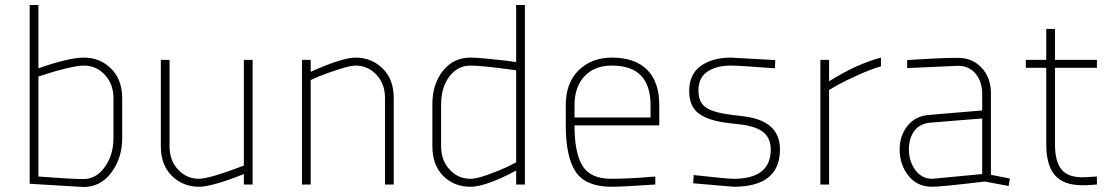

<svg xmlns="http://www.w3.org/2000/svg" viewBox="-20 -740 4454 770"><path d="M99 -720H134V-466Q256 -509 317 -509Q381 -509 425.5 -465Q470 -421 470 -346V-186Q470 -106 426.5 -48Q383 10 315 10L99 -3ZM134 -433V-32Q266 -22 315 -22Q366 -22 400.5 -70.5Q435 -119 435 -186V-346Q435 -403 400.5 -440Q366 -477 317 -477Q292 -477 246.5 -466Q201 -455 168 -444Z M958 -500H993V0H958V-42Q830 9 778 9Q714 9 669.5 -34.5Q625 -78 625 -153V-500H660V-153Q660 -96 694.5 -59.5Q729 -23 778 -23Q799 -23 844 -36.5Q889 -50 923 -63L958 -76Z M1226 0H1191V-500H1226V-452Q1353 -509 1406 -509Q1470 -509 1514.5 -465.5Q1559 -422 1559 -347V0H1524V-347Q1524 -404 1489.5 -440.5Q1455 -477 1406 -477Q1385 -477 1340 -462.5Q1295 -448 1260 -434L1226 -419Z M2085 -720V0H2050V-56Q1928 9 1867 9Q1801 9 1757.5 -34.5Q1714 -78 1714 -154V-323Q1714 -402 1756 -455.5Q1798 -509 1867 -509Q1890 -509 1935.5 -504.5Q1981 -500 2015 -496L2050 -491V-720ZM2050 -89V-458Q1915 -477 1867 -477Q1815 -477 1782 -433Q1749 -389 1749 -320V-154Q1749 -97 1783 -60Q1817 -23 1867 -23Q1891 -23 1937 -39.5Q1983 -56 2017 -72Z M2431 -23Q2462 -23 2506 -25Q2550 -27 2579 -30L2608 -32V0Q2477 9 2430 9Q2328 8 2288.5 -51.5Q2249 -111 2249 -237V-318Q2249 -408 2301 -458.5Q2353 -509 2434 -509Q2526 -509 2575 -460.5Q2624 -412 2624 -318V-237H2284Q2284 -127 2316 -75Q2348 -23 2431 -23ZM2284 -269H2589V-318Q2589 -477 2434 -477Q2364 -477 2324 -434Q2284 -391 2284 -318Z M3089 -499 3088 -466Q2945 -477 2911 -477Q2852 -477 2816.5 -452.5Q2781 -428 2781 -377Q2781 -329 2811.5 -308.5Q2842 -288 2917 -279L2959 -274Q3108 -257 3108 -141Q3108 9 2922 9L2760 -5L2762 -38Q2894 -23 2922 -23Q3071 -23 3071 -140Q3071 -186 3041 -210Q3011 -234 2949 -241L2905 -246Q2824 -255 2784 -283.5Q2744 -312 2744 -375Q2744 -443 2791 -476Q2838 -509 2911 -509Z M3270 0V-500H3305V-414Q3415 -483 3513 -509V-474Q3474 -463 3422 -439.5Q3370 -416 3337 -398L3305 -379V0Z M3618 -467V-499Q3750 -508 3822 -508Q3880 -508 3917 -468Q3954 -428 3954 -367V-39L4030 -24L4025 6L3930 -12Q3755 9 3718 9Q3658 9 3623 -35.5Q3588 -80 3588 -140Q3588 -197 3620 -236Q3652 -275 3705 -279L3919 -297V-363Q3919 -412 3893 -444Q3867 -476 3822 -476ZM3919 -42V-265L3710 -248Q3668 -244 3646.5 -214.5Q3625 -185 3625 -141Q3625 -94 3650.5 -58.5Q3676 -23 3719 -23Z M4094 -468V-500H4176V-624H4211V-500H4379V-468H4211V-160Q4211 -94 4236 -61.5Q4261 -29 4322 -29L4379 -32V0Q4344 3 4322 3Q4245 3 4210.5 -37.5Q4176 -78 4176 -160V-468Z"/></svg>

Font: TypoPRO Titillium Title
Style: Regular
Weight: 250
Designer: Campivisivi
Foundry: Accademia di Belle Arti di Urbino and students of MA course of Visual design
Version: 1.000